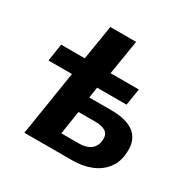

<svg xmlns="http://www.w3.org/2000/svg" viewBox="-158 -855 997 1006"><g transform="rotate(30 340.5 -352.5)"><path d="M116 0 178 -391H36L52 -496H195L229 -705H385L351 -496H522L506 -395H328L318 -330H452Q545 -330 591.5 -292.5Q638 -255 633 -181Q631 -124 601 -83Q571 -42 520 -21Q469 0 403 0ZM285 -94H390Q436 -94 462.5 -114.5Q489 -135 491 -174Q493 -207 471.5 -221.5Q450 -236 411 -236H307Z"/></g></svg>

Font: Nunito Sans 10pt ExtraBold
Style: Italic
Weight: 800
Italic angle: -9°
Designer: Vernon Adams
Foundry: Vernon Adams
Version: Version 3.101;gftools[0.9.27]